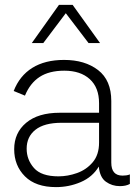

<svg xmlns="http://www.w3.org/2000/svg" viewBox="-20 -755 551 785"><path d="M385 -333Q385 -397 347 -431.5Q309 -466 243 -466Q181 -466 142 -440.5Q103 -415 82 -364L36 -383Q60 -445 112 -477.5Q164 -510 242 -510Q327 -510 381 -468.5Q435 -427 435 -342V-90Q435 -37 481 -37Q488 -37 496 -38Q504 -39 511 -42V-3Q495 6 470 6Q438 6 413 -12Q388 -30 384 -74Q358 -31 310 -10.5Q262 10 209 10Q126 10 82 -34Q38 -78 38 -145Q38 -212 87 -253Q136 -294 224 -294H385ZM219 -34Q257 -34 295 -47.5Q333 -61 359 -91.5Q385 -122 385 -172V-253H232Q161 -253 125 -224.5Q89 -196 89 -147Q89 -102 119 -68Q149 -34 219 -34ZM389 -579H342L249 -701L157 -579H110L221 -735H277Z"/></svg>

Font: Prodigy Sans Light
Style: Regular
Weight: 300
Designer: Wei Huang
Foundry: Wei Huang
Version: Version 1.003; ttfautohint (v1.8.3)